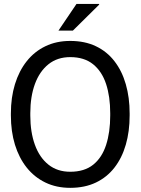

<svg xmlns="http://www.w3.org/2000/svg" viewBox="-20 -925 700 956"><path d="M329.6 10.3Q260.7 10.3 206.1 -16.1Q151.4 -42.5 113 -90.6Q74.7 -138.7 54.4 -204.6Q34.2 -270.5 34.2 -350.1V-360.4Q34.2 -439.5 54.4 -505.6Q74.7 -571.8 113 -620.1Q151.4 -668.5 206.1 -694.8Q260.7 -721.2 329.6 -721.2Q402.3 -721.2 457.5 -694.8Q512.7 -668.5 550 -620.1Q587.4 -571.8 606.4 -505.6Q625.5 -439.5 625.5 -360.4V-350.1Q625.5 -270.5 606.4 -204.6Q587.4 -138.7 550 -90.6Q512.7 -42.5 457.5 -16.1Q402.3 10.3 329.6 10.3ZM329.6 -69.8Q400.4 -69.8 444.1 -105Q487.8 -140.1 508.3 -203.4Q528.8 -266.6 528.8 -350.1V-361.3Q528.8 -444.3 508.1 -507.1Q487.3 -569.8 443.4 -605.2Q399.4 -640.6 329.6 -640.6Q265.6 -640.6 221.2 -605Q176.8 -569.3 153.8 -506.6Q130.9 -443.8 130.9 -361.3V-350.1Q130.9 -267.1 153.8 -203.9Q176.8 -140.6 221.2 -105.2Q265.6 -69.8 329.6 -69.8ZM271 -772.5 360.8 -905.3H473.1L474.1 -902.3L342.8 -772.5H275.4Z"/></svg>

Font: Roboto Slab LO
Style: Regular
Weight: 400
Designer: Google
Version: Version 2.000